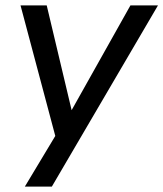

<svg xmlns="http://www.w3.org/2000/svg" viewBox="-20 -511 605 711"><path d="M72 180 197 -28 191 16 56 -491H153L250 -83H234L463 -491H565L172 180Z"/></svg>

Font: Nunito Sans 10pt Medium
Style: Italic
Weight: 500
Italic angle: -9°
Designer: Vernon Adams
Foundry: Vernon Adams
Version: Version 3.101;gftools[0.9.27]